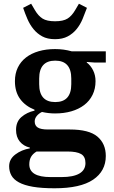

<svg xmlns="http://www.w3.org/2000/svg" viewBox="-20 -797 610 1029"><path d="M273 212Q203 212 156.5 204Q110 196 81.5 180.5Q53 165 41 143Q29 121 29 94Q29 56 62 31Q95 6 140 -2V-6Q106 -14 86 -38.5Q66 -63 66 -101Q66 -145 95 -170Q124 -195 165 -204V-209Q115 -229 87.5 -267Q60 -305 60 -362Q60 -403 75.5 -435Q91 -467 119.5 -489Q148 -511 187.5 -522.5Q227 -534 275 -534Q322 -534 364 -522H547V-462H485L445 -465V-462Q466 -446 479 -420Q492 -394 492 -362Q492 -321 476 -288.5Q460 -256 431 -234Q402 -212 362.5 -200.5Q323 -189 275 -189Q240 -189 205 -197Q188 -189 177 -175.5Q166 -162 166 -146Q166 -124 182.5 -113.5Q199 -103 237 -103H354Q457 -103 502 -65Q547 -27 547 39Q547 120 479 166Q411 212 273 212ZM276 -250Q362 -250 362 -346V-376Q362 -472 276 -472Q190 -472 190 -376V-346Q190 -250 276 -250ZM137 84Q137 152 251 152H310Q373 152 405.5 133Q438 114 438 77Q438 42 414.5 28.5Q391 15 342 15H176Q156 27 146.5 43.5Q137 60 137 84ZM275 -587Q234 -587 206.5 -602Q179 -617 159.5 -641Q140 -665 127 -695Q114 -725 104 -755L147 -777L167 -743Q185 -712 208 -697.5Q231 -683 275 -683Q319 -683 342 -697.5Q365 -712 383 -743L403 -777L446 -755Q435 -725 422.5 -695Q410 -665 390.5 -641Q371 -617 343 -602Q315 -587 275 -587Z"/></svg>

Font: IBM Plex Serif SemiBold
Style: Regular
Weight: 600
Designer: Mike Abbink, Paul van der Laan, Pieter van Rosmalen
Foundry: Bold Monday
Version: Version 2.5